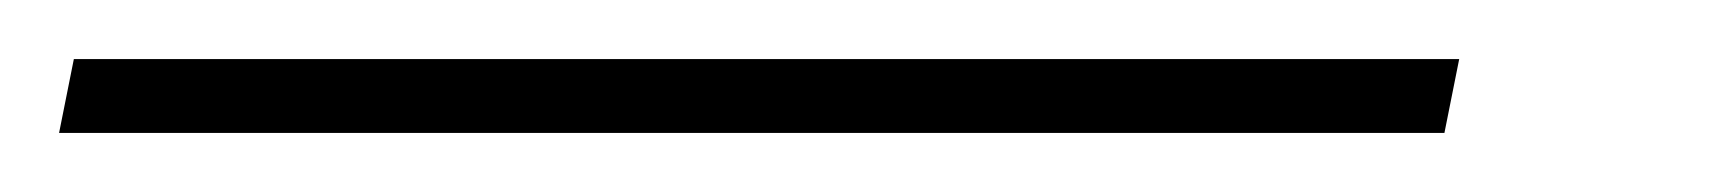

<svg xmlns="http://www.w3.org/2000/svg" viewBox="-105 63 584 65"><path d="M-85 108 -80 83H389L384 108Z"/></svg>

Font: Noto Serif Tamil Thin
Style: Italic
Weight: 100
Italic angle: -12°
Designer: Indian Type Foundry, Tom Grace, and the Monotype Design Team
Foundry: Monotype Imaging Inc.
Version: Version 2.003; ttfautohint (v1.8.4.7-5d5b)